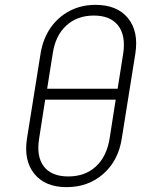

<svg xmlns="http://www.w3.org/2000/svg" viewBox="-20 -760 640 790"><path d="M254 10Q166 10 121.5 -44.5Q77 -99 91 -190L147 -540Q157 -601 188 -645.5Q219 -690 266.5 -715Q314 -740 373 -740Q462 -740 506.5 -685.5Q551 -631 537 -540L481 -190Q467 -99 405 -44.5Q343 10 254 10ZM174 -395H464L487 -540Q498 -614 466 -655Q434 -696 366 -696Q298 -696 253 -655Q208 -614 197 -540ZM261 -34Q330 -34 374.5 -75Q419 -116 431 -190L456 -350H166L141 -190Q129 -116 160.5 -75Q192 -34 261 -34Z"/></svg>

Font: JetBrains Mono Thin
Style: Italic
Weight: 100
Italic angle: -9°
Monospace: yes
Designer: Philipp Nurullin, Konstantin Bulenkov
Foundry: JetBrains
Version: Version 2.305; ttfautohint (v1.8.4.7-5d5b)